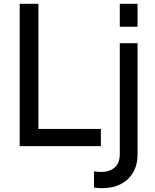

<svg xmlns="http://www.w3.org/2000/svg" viewBox="-20 -765 812 1005"><path d="M83 0V-745H181V-90H508V0ZM607 -625V-745H700V-625ZM515 220Q506 220 493 219Q480 218 472 216V132Q491 135 512 135Q553 135 580 112Q607 89 607 42V-539H700V42Q700 100 675.5 140Q651 180 609.5 200Q568 220 515 220Z"/></svg>

Font: Pitagon Sans Text Medium
Style: Regular
Weight: 500
Designer: Travis Tran
Foundry: Pitagon
Version: Version 1.000; ttfautohint (v1.8.4.7-5d5b);gftools[0.9.26]